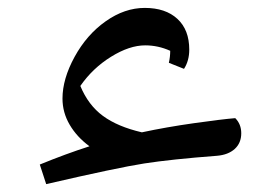

<svg xmlns="http://www.w3.org/2000/svg" viewBox="-20 -410 657 483"><path d="M80.1 3.9Q145.5 -22.9 205.1 -42Q173.3 -65.4 155.3 -96.2Q137.2 -127 137.2 -162.1Q137.2 -211.4 167.7 -267.1Q198.2 -322.8 245.8 -356.4Q293.5 -390.1 344.2 -390.1Q396.5 -390.1 426.3 -362.5Q456.1 -335 456.1 -285.2Q456.1 -257.3 442.9 -236.8L404.8 -252Q408.2 -267.1 408.2 -282.2Q377.9 -295.9 345.2 -295.9Q305.7 -295.9 259.5 -267.3Q213.4 -238.8 182.1 -193.8Q202.1 -145.5 239 -118.4Q275.9 -91.3 336.9 -77.1Q398.4 -90.3 467.8 -100.1Q537.1 -109.9 571.8 -112.8Q586.9 -97.7 586.9 -74.7Q586.9 -50.3 570.6 -35.4Q554.2 -20.5 525.9 -18.1Q410.6 -9.3 343 1.2Q275.4 11.7 96.2 53.2Z"/></svg>

Font: Droid Arabic Naskh Colored
Style: Regular
Weight: 400
Designer: Pascal Zoghbi
Foundry: Ascender Corporation
Version: Version 1.00